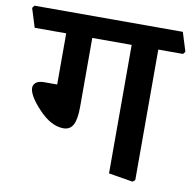

<svg xmlns="http://www.w3.org/2000/svg" viewBox="-103 -727 840 832"><g transform="rotate(10 317.5 -310.5)"><path d="M635.3 -649.4 661.1 -566.4 652.8 -555.2H543.9V19L533.2 27.8L426.8 10.3V-555.2H253.4V-251Q253.4 -197.3 240.2 -172.6Q227.1 -147.9 197.8 -147.9Q143.6 -147.9 88.9 -205.8Q34.2 -263.7 34.2 -297.4Q34.2 -311 45.7 -320.6Q57.1 -330.1 82.5 -330.1H138.7V-555.2H0L-25.9 -638.2L-17.6 -649.4Z"/></g></svg>

Font: Sitara
Style: Bold
Weight: 700
Designer: Neelakash Kshetrimayum
Foundry: Neelakash Kshetrimayum
Version: Version 1.000;PS Version 1.000;PS 1.0;hotconv 1.;hotconv 1.0